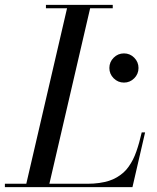

<svg xmlns="http://www.w3.org/2000/svg" viewBox="-65 -770 647 790"><path d="M480 0H-44.9V-13.9H43.2L210.9 -736.1H124V-750H398.9V-736.1H305.9L138.2 -13.9H294.9Q320.8 -13.9 343 -17.1Q365.2 -20.3 383.1 -25.9Q400.9 -31.5 416.1 -40.6Q431.4 -49.8 443 -60.1Q454.6 -70.3 464.7 -84.8Q474.9 -99.4 482.2 -113.8Q489.5 -128.2 496.2 -147.3Q502.9 -166.5 507.8 -184.3Q512.7 -202.1 518.1 -225.1H532ZM402.7 -447.9Q385 -465.6 385 -490.2Q385 -514.9 402.7 -532.6Q420.4 -550.3 445.1 -550.3Q469.7 -550.3 487.3 -532.6Q504.9 -514.9 504.9 -490.2Q504.9 -465.6 487.3 -447.9Q469.7 -430.2 445.1 -430.2Q420.4 -430.2 402.7 -447.9Z"/></svg>

Font: Bodoni* 16
Style: Italic
Weight: 400
Italic angle: -13°
Version: Version 2.000